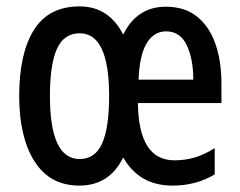

<svg xmlns="http://www.w3.org/2000/svg" viewBox="-20 -570 751 600"><path d="M498 -549Q558 -549 596.5 -517.5Q635 -486 653.5 -432Q672 -378 672 -309V-248H411Q413 -69 525 -69Q559 -69 589 -78Q619 -87 651 -107V-25Q593 10 519 10Q415 10 365 -78Q322 10 228 10Q136 10 88 -65.5Q40 -141 40 -270Q40 -403 86 -476.5Q132 -550 229 -550Q320 -550 365 -462Q408 -549 498 -549ZM499 -472Q461 -472 438.5 -435Q416 -398 413 -321H584Q584 -386 563.5 -429Q543 -472 499 -472ZM229 -466Q180 -466 158 -417.5Q136 -369 136 -270Q136 -73 229 -73Q277 -73 299 -121.5Q321 -170 321 -271Q321 -466 229 -466Z"/></svg>

Font: Noto Sans Sinhala ExtraCondensed Medium
Style: Regular
Weight: 500
Width: 2
Designer: Jelle Bosma - Monotype Design Team
Foundry: Monotype Imaging Inc.
Version: Version 2.006; ttfautohint (v1.8.4.7-5d5b)